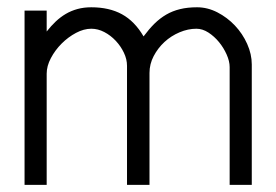

<svg xmlns="http://www.w3.org/2000/svg" viewBox="-20 -518 774 538"><path d="M110.8 -488.3V-429.7Q123 -445.3 136.2 -457.8Q149.4 -470.2 164.3 -479Q179.2 -487.8 197 -492.7Q214.8 -497.6 235.8 -497.6Q286.1 -497.6 321.8 -478Q357.4 -458.5 382.3 -416Q397.5 -436.5 412.8 -451.7Q428.2 -466.8 445.8 -477.1Q463.4 -487.3 484.4 -492.4Q505.4 -497.6 532.2 -497.6Q561.5 -497.6 589.1 -483.4Q616.7 -469.2 638.2 -446.5Q659.7 -423.8 672.6 -395Q685.5 -366.2 685.5 -337.4V0H623.5V-330.1Q623.5 -346.2 615.2 -365Q606.9 -383.8 593.8 -399.9Q580.6 -416 564 -426.8Q547.4 -437.5 530.3 -437.5Q506.8 -437.5 483.2 -427.5Q459.5 -417.5 440.9 -400.4Q422.4 -383.3 410.6 -360.8Q398.9 -338.4 398.9 -313.5V0H335.9V-333.5Q335.9 -352.1 327.1 -370.4Q318.4 -388.7 304.2 -403.8Q290 -418.9 272.2 -428.2Q254.4 -437.5 235.8 -437.5Q214.8 -437.5 192.9 -425.8Q170.9 -414.1 152.6 -395.8Q134.3 -377.4 122.6 -355.2Q110.8 -333 110.8 -311.5V0H48.8V-488.3Z"/></svg>

Font: SengBuhan
Style: Regular
Weight: 400
Designer: John M. Durdin
Foundry: Lao Script for Windows
Version: Version 1.400